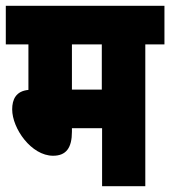

<svg xmlns="http://www.w3.org/2000/svg" viewBox="-20 -642 587 662"><path d="M481 -489H547V-622H0V-489H78V-332C35 -328 22 -299 22 -265C22 -199 88 -105 163 -105C208 -105 228 -132 228 -188V-200H332V0H481ZM331 -489V-333H228V-489Z"/></svg>

Font: Noto Sans Devanagari ExtraCondensed Black
Style: Regular
Weight: 900
Width: 2
Designer: Jelle Bosma - Monotype Design Team
Foundry: Monotype Imaging Inc.
Version: Version 2.004